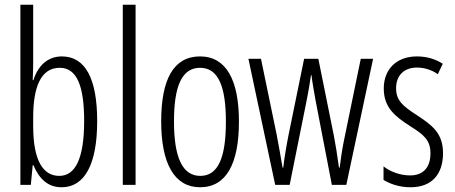

<svg xmlns="http://www.w3.org/2000/svg" viewBox="-20 -780 1921 810"><path d="M120 -760H66V0H110L118 -83H121C146 -24 183 10 240 10C337 10 390 -87 390 -269C390 -448 340 -542 241 -542C183 -542 141 -505 121 -442H118C119 -466 120 -491 120 -512ZM232 -494C304 -494 335 -418 335 -270C335 -111 298 -38 230 -38C161 -38 120 -104 120 -248V-285C120 -408 150 -494 232 -494Z M552 0V-760H498V0Z M988 -267C988 -443 934 -542 824 -542C712 -542 660 -445 660 -268C660 -91 715 10 824 10C935 10 988 -90 988 -267ZM714 -268C714 -416 747 -494 824 -494C902 -494 933 -413 933 -267C933 -112 899 -38 825 -38C749 -38 714 -117 714 -268Z M1380 0H1441L1554 -532H1502L1430 -182C1422 -141 1418 -111 1413 -73H1410C1403 -126 1395 -174 1388 -210L1323 -532H1263L1198 -214C1188 -164 1179 -110 1175 -73H1172C1164 -119 1156 -168 1147 -213L1081 -532H1028L1141 0H1202L1274 -358C1281 -391 1287 -429 1292 -463H1294C1298 -430 1305 -393 1311 -358Z M1849 -134C1849 -218 1803 -252 1739 -294C1678 -333 1651 -357 1651 -408C1651 -463 1686 -495 1739 -495C1770 -495 1802 -485 1827 -467L1848 -511C1817 -531 1780 -542 1739 -542C1650 -542 1599 -485 1599 -407C1599 -327 1645 -290 1710 -248C1768 -212 1796 -189 1796 -133C1796 -74 1766 -40 1710 -40C1668 -40 1626 -56 1598 -78V-21C1624 -5 1663 10 1712 10C1801 10 1849 -44 1849 -134Z"/></svg>

Font: Noto Sans Display Condensed Light
Style: Regular
Weight: 300
Width: 3
Designer: Monotype Design Team
Foundry: Monotype Imaging Inc.
Version: Version 1.900